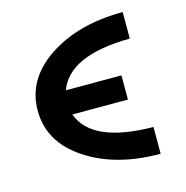

<svg xmlns="http://www.w3.org/2000/svg" viewBox="-80 -558 624 644"><g transform="rotate(-15 231.5 -236.0)"><path d="M401 -482V-390Q189 -388 149 -278H342V-194H149Q188 -85 401 -83V10Q246 10 143 -58.5Q40 -127 40 -236Q40 -345 143 -413.5Q246 -482 401 -482Z"/></g></svg>

Font: Coval
Style: Medium
Weight: 500
Foundry: Context Ltd
Version: Version 001.000